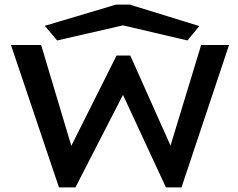

<svg xmlns="http://www.w3.org/2000/svg" viewBox="-20 -820 1040 840"><path d="M230 -643 518 -709 800 -643 852 -706 547 -800H488L176 -707ZM238 0H310L518 -405L706 0H774L982 -623H860L726 -183L550 -577H490L292 -182L160 -623H28Z"/></svg>

Font: Inconsolata UltraExpanded
Style: Bold
Weight: 700
Width: 9
Monospace: yes
Designer: Raph Levien, Cyreal, Brenton Simpson
Foundry: Raph Levien, Cyreal, Google
Version: Version 3.100